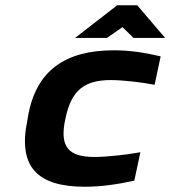

<svg xmlns="http://www.w3.org/2000/svg" viewBox="-20 -700 647 729"><path d="M86 -256 84 -244C47 -67 121 9 302 9C361 9 421 1 490 -14L513 -122C464 -113 387 -104 339 -104C241 -104 205 -141 228 -248L229 -252C251 -357 300 -396 401 -396C448 -396 522 -387 567 -378L590 -486C527 -501 471 -509 412 -509C230 -509 116 -434 86 -256ZM265 -556H386L445 -597L487 -556H607L501 -680H425Z"/></svg>

Font: LT Wave Bold
Style: Italic
Weight: 700
Designer: Daniel Lyons
Version: Version 2.5 (Glyphs App)